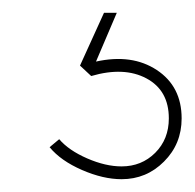

<svg xmlns="http://www.w3.org/2000/svg" viewBox="-20 -20 304 300"><path d="M170 260Q141.2 260 108.1 245.6Q75 231.2 57.5 210L72.5 197.5Q87.5 215 116.2 227.5Q145 240 170 240Q201.2 240 222.5 218.8Q243.8 197.5 243.8 165Q243.8 121.2 208.8 102.5Q173.8 83.8 122.5 98.8L105 82.5L142.5 0H162.5L130 76.2Q186.2 63.8 225 89.4Q263.8 115 263.8 165Q263.8 205 236.2 232.5Q208.8 260 170 260Z"/></svg>

Font: Now Thin
Style: Regular
Weight: 250
Designer: Alfredo Marco Pradil
Foundry: Alfredo Marco Pradil
Version: Version 1.002;PS 001.002;hotconv 1.0.88;makeotf.lib2.5.64775